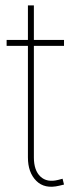

<svg xmlns="http://www.w3.org/2000/svg" viewBox="-20 -696 280 722"><path d="M220.7 -545.9V-523.4H4.9V-545.9ZM85 -675.8H107.4V-104Q107.4 -55.2 132.1 -32Q156.7 -8.8 198.7 -19.5Q202.6 -20.5 207 -21.7Q211.4 -22.9 215.3 -23.9L220.7 -2Q216.3 -1 211.7 0.2Q207 1.5 202.6 2.4Q147.9 15.6 116.5 -15.9Q85 -47.4 85 -104Z"/></svg>

Font: Inter Thin
Style: Regular
Weight: 250
Designer: Rasmus Andersson
Foundry: rsms
Version: Version 4.001;git-66647c0bb